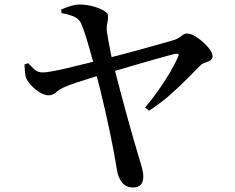

<svg xmlns="http://www.w3.org/2000/svg" viewBox="-20 -785 1040 848"><path d="M567 43Q536 43 518 19.5Q500 -4 496 -38Q491 -68 483.5 -109.5Q476 -151 466 -198.5Q456 -246 445 -294.5Q434 -343 423 -388Q412 -433 402 -469Q397 -492 388.5 -522.5Q380 -553 371 -584.5Q362 -616 353 -642.5Q344 -669 337 -684Q327 -703 306 -712Q285 -721 252 -727L250 -743Q271 -752 292 -758.5Q313 -765 336 -765Q353 -765 373.5 -761Q394 -757 413 -750Q432 -743 444.5 -734Q457 -725 457 -715Q458 -699 454 -683Q450 -667 452 -646Q454 -633 458.5 -606.5Q463 -580 469.5 -549Q476 -518 483 -492Q496 -440 511 -384Q526 -328 540.5 -274.5Q555 -221 568 -176.5Q581 -132 589 -105Q593 -90 599 -71.5Q605 -53 609 -35.5Q613 -18 613 -7Q613 18 602 30.5Q591 43 567 43ZM621 -310Q653 -348 682 -389.5Q711 -431 733 -469Q755 -507 766 -533Q771 -544 767.5 -546.5Q764 -549 754 -547Q739 -544 712.5 -536.5Q686 -529 651.5 -519.5Q617 -510 580.5 -499Q544 -488 509 -478Q474 -468 445 -460Q415 -451 381 -440.5Q347 -430 318.5 -420.5Q290 -411 276 -405Q245 -393 229 -378.5Q213 -364 195 -364Q178 -364 158 -375.5Q138 -387 121 -404.5Q104 -422 97 -437Q92 -447 90.5 -464Q89 -481 88 -500L104 -506Q118 -492 132 -478.5Q146 -465 169 -465Q182 -465 210 -470Q238 -475 276.5 -484Q315 -493 356 -503.5Q397 -514 435 -523Q468 -531 515 -543.5Q562 -556 609.5 -569Q657 -582 695.5 -593Q734 -604 751 -609Q768 -615 781 -626Q794 -637 806 -637Q821 -637 840 -626Q859 -615 877 -599Q895 -583 907 -566Q919 -549 919 -536Q919 -525 908.5 -518.5Q898 -512 884.5 -507.5Q871 -503 863 -494Q840 -471 806 -436.5Q772 -402 730 -365Q688 -328 638 -296Z"/></svg>

Font: Noto Serif HK ExtraLight SemiBold
Style: Regular
Weight: 600
Version: Version 2.002-H1;hotconv 1.1.0;makeotfexe 2.6.0